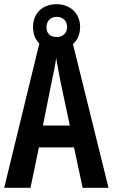

<svg xmlns="http://www.w3.org/2000/svg" viewBox="-20 -959 536 913"><path d="M373 -66H496L327 -749C349 -769 361 -798 361 -831C361 -894 315 -939 249 -939C181 -939 137 -895 137 -830C137 -798 148 -771 167 -752L0 -66H125L165 -258H332ZM250 -783C217 -783 201 -801 201 -830C201 -859 221 -879 250 -879C280 -879 299 -859 299 -830C299 -801 278 -783 250 -783ZM267 -574 312 -362H184L227 -576C234 -608 244 -654 247 -684C253 -649 258 -620 267 -574Z"/></svg>

Font: Noto Sans Malayalam UI ExtraCondensed SemiBold
Style: Regular
Weight: 600
Width: 2
Designer: Jelle Bosma - Monotype Design Team
Foundry: Monotype Imaging Inc.
Version: Version 2.104